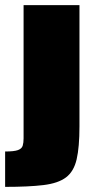

<svg xmlns="http://www.w3.org/2000/svg" viewBox="-48 -530 374 749"><path d="M-28 199V61Q7 61 22 55.5Q37 50 40.5 38.5Q44 27 44 10V-510H262V-37Q262 44 251 91.5Q240 139 209.5 162Q179 185 121.5 192Q64 199 -28 199Z"/></svg>

Font: Saira Black
Style: Regular
Weight: 900
Designer: Hector Gatti with collaboration of the Omnibus-Type team
Foundry: Omnibus-Type
Version: Version 1.100; ttfautohint (v1.8.3)